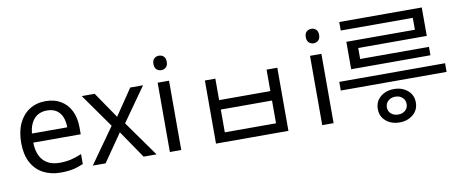

<svg xmlns="http://www.w3.org/2000/svg" viewBox="-69 -1066 3568 1462"><g transform="rotate(-10 1714.5 -334.5)"><path d="M292 -546Q361 -546 410.5 -516Q460 -486 486.5 -431.5Q513 -377 513 -304V-251H146Q148 -160 192.5 -112.5Q237 -65 317 -65Q368 -65 407.5 -74.5Q447 -84 489 -102V-25Q448 -7 408 1.5Q368 10 313 10Q237 10 178.5 -21Q120 -52 87.5 -113.5Q55 -175 55 -264Q55 -352 84.5 -415Q114 -478 167.5 -512Q221 -546 292 -546ZM291 -474Q228 -474 191.5 -433.5Q155 -393 148 -321H421Q421 -367 407 -401Q393 -435 364.5 -454.5Q336 -474 291 -474Z M756 -274 571 -536H671L809 -334L946 -536H1045L860 -274L1055 0H955L809 -214L661 0H562Z M1246 -536V0H1158V-536ZM1203 -737Q1223 -737 1238.5 -723.5Q1254 -710 1254 -681Q1254 -653 1238.5 -639Q1223 -625 1203 -625Q1181 -625 1166 -639Q1151 -653 1151 -681Q1151 -710 1166 -723.5Q1181 -737 1203 -737Z M1515 -490H1596V-324H1992V-490H2075V-2H1515ZM1596 -251V-75H1992V-251Z M2424 -536V0H2336V-536ZM2381 -737Q2401 -737 2416.5 -723.5Q2432 -710 2432 -681Q2432 -653 2416.5 -639Q2401 -625 2381 -625Q2359 -625 2344 -639Q2329 -653 2329 -681Q2329 -710 2344 -723.5Q2359 -737 2381 -737Z M2921 82Q2858 82 2816 46.5Q2774 11 2774 -47Q2774 -105 2816 -140.5Q2858 -176 2921 -176Q2983 -176 3025.5 -140.5Q3068 -105 3068 -47Q3068 11 3025.5 46.5Q2983 82 2921 82ZM2921 21Q2954 21 2975.5 2Q2997 -17 2997 -47Q2997 -78 2975.5 -97.5Q2954 -117 2921 -117Q2888 -117 2866 -97.5Q2844 -78 2844 -47Q2844 -17 2866 2Q2888 21 2921 21ZM3339 -235H2521V-302H3339ZM3240 -381H2627V-593H3157V-707H3238V-531H2708V-446H3240ZM3238 -685H2600V-751H3238Z"/></g></svg>

Font: korean115
Style: Regular
Weight: 400
Designer: Monotype Design Team
Foundry: Monotype Imaging Inc.
Version: Version 2.013